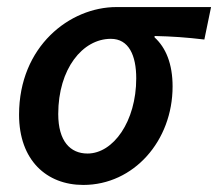

<svg xmlns="http://www.w3.org/2000/svg" viewBox="-20 -512 618 544"><path d="M216 12C359 12 469 -113 469 -267C469 -331 450 -377 418 -406V-410C466 -409 509 -406 559 -400L578 -492H310C178 -492 34 -381 34 -187C34 -58 112 12 216 12ZM228 -77C179 -77 145 -112 145 -189C145 -317 214 -402 294 -402C345 -402 366 -355 366 -290C366 -168 301 -77 228 -77Z"/></svg>

Font: Source Sans Pro Semibold
Style: Italic
Weight: 600
Italic angle: -11°
Designer: Paul D. Hunt
Foundry: Adobe Systems Incorporated
Version: Version 3.006;hotconv 1.0.111;makeotfexe 2.5.65597